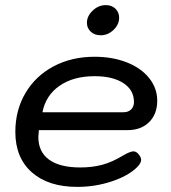

<svg xmlns="http://www.w3.org/2000/svg" viewBox="-20 -722 667 751"><path d="M40 -206Q40 -291 79.5 -358Q119 -425 189.5 -462.5Q260 -500 350 -500Q420 -500 476 -478Q532 -456 563.5 -416.5Q595 -377 595 -328Q595 -276 563.5 -244.5Q532 -213 479 -213H132Q130 -193 130 -186Q130 -128 172 -97.5Q214 -67 294 -67Q341 -67 380 -77.5Q419 -88 460 -113Q489 -130 502 -130Q512 -130 521 -120Q532 -107 532 -97Q532 -82 512 -64Q477 -32 414 -11.5Q351 9 282 9Q169 9 104.5 -48Q40 -105 40 -206ZM463 -283Q482 -283 493 -294Q504 -305 504 -323Q504 -370 462.5 -397Q421 -424 350 -424Q267 -424 213 -386.5Q159 -349 146 -283ZM320 -633Q320 -659 342.5 -680.5Q365 -702 394 -702Q417 -702 431.5 -688Q446 -674 446 -653Q446 -626 424 -605Q402 -584 374 -584Q350 -584 335 -598Q320 -612 320 -633Z"/></svg>

Font: Kodchasan Medium
Style: Italic
Weight: 500
Italic angle: -10°
Version: Version 1.000; ttfautohint (v1.6)